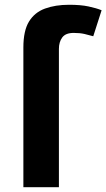

<svg xmlns="http://www.w3.org/2000/svg" viewBox="-20 -785 446 805"><path d="M289 -647Q255 -647 241 -628Q227 -609 227 -580V0H78V-586Q78 -656 101.5 -694.5Q125 -733 168.5 -749Q212 -765 270 -765Q318 -765 351 -758Q384 -751 406 -742L371 -633Q354 -638 334.5 -642.5Q315 -647 289 -647Z"/></svg>

Font: Noto Sans IKEA
Style: Bold
Weight: 600
Designer: Monotype Design Team
Foundry: Monotype Imaging Inc.
Version: Version 2.001